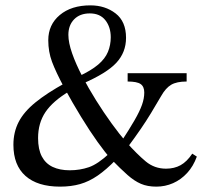

<svg xmlns="http://www.w3.org/2000/svg" viewBox="-20 -682 776 716"><path d="M563 14Q530 14 505.5 3.5Q481 -7 455.5 -29.5Q430 -52 394 -89Q373 -112 344 -152.5Q315 -193 282.5 -246Q250 -299 219 -356Q188 -414 174 -451.5Q160 -489 160 -532Q160 -590 203 -626Q246 -662 317 -662Q372 -662 411 -632Q450 -602 450 -541Q450 -487 414 -448Q378 -409 288 -370L273 -397Q320 -419 346 -441Q372 -463 382.5 -488.5Q393 -514 393 -543Q393 -581 373 -606.5Q353 -632 315 -632Q278 -632 256.5 -610Q235 -588 235 -552Q235 -523 249 -483Q263 -443 286.5 -398Q310 -353 338.5 -307.5Q367 -262 396 -222Q425 -182 450 -153Q491 -107 523.5 -80Q556 -53 599 -53Q630 -53 653.5 -66Q677 -79 697 -109L714 -98Q701 -62 678 -37Q655 -12 625.5 1Q596 14 563 14ZM204 14Q120 14 75 -26Q30 -66 30 -142Q30 -189 49.5 -227Q69 -265 112 -300Q155 -335 224 -373L239 -342Q177 -305 149.5 -264Q122 -223 122 -167Q122 -125 136 -98.5Q150 -72 176.5 -59.5Q203 -47 240 -47Q278 -47 311.5 -58.5Q345 -70 389 -111L412 -86Q376 -49 344 -27Q312 -5 278.5 4.5Q245 14 204 14ZM454 -130 431 -152Q463 -201 482 -234Q501 -267 509.5 -291Q518 -315 518 -337Q518 -359 504.5 -368.5Q491 -378 456 -378V-409H676V-378Q639 -378 618.5 -366Q598 -354 581 -324Q560 -288 543 -260Q526 -232 505.5 -202Q485 -172 454 -130Z"/></svg>

Font: STIX Two Text
Style: Regular
Weight: 400
Designer: Ross Mills, John Hudson & Paul Hanslow, Tiro Typeworks Ltd; with prior portions MicroPress Inc., and Coen Hoffman.
Foundry: Tiro Typeworks Ltd
Version: Version 2.13 b171